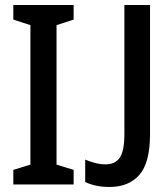

<svg xmlns="http://www.w3.org/2000/svg" viewBox="-20 -734 617 764"><path d="M273 0H33V-58L101 -79V-634L33 -656V-714H273V-656L205 -634V-79L273 -58ZM416 10Q359 10 319 -10V-99Q337 -91 358 -85.5Q379 -80 401 -80Q438 -80 456.5 -106.5Q475 -133 475 -202V-714H577V-201Q577 -86 534.5 -38Q492 10 416 10Z"/></svg>

Font: Avrile Sans Condensed Medium
Style: Regular
Weight: 500
Width: 3
Designer: Monotype Design Team
Foundry: Monotype Imaging Inc.
Version: Version 2.001;September 10, 2019;FontCreator 11.5.0.2425 64-